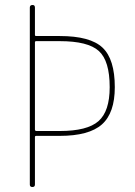

<svg xmlns="http://www.w3.org/2000/svg" viewBox="-20 -750 540 770"><path d="M120.1 -580.1V-230.5Q120.1 -225.6 125 -224.6H219.7Q330.1 -224.6 375 -264.2Q419.9 -303.7 419.9 -400.4Q419.9 -505.9 376.5 -545.4Q333 -585 219.7 -585H125Q120.1 -585 120.1 -580.1ZM99.6 -9.8V-719.7Q99.6 -729.5 109.9 -730Q120.1 -730.5 120.1 -719.7V-610.4Q120.1 -605.5 125 -605.5H219.7Q341.8 -605.5 391.1 -559.1Q440.4 -512.7 440.4 -400.4Q440.4 -296.9 388.7 -251Q336.9 -205.1 219.7 -205.1H125Q120.1 -205.1 120.1 -200.2V-9.8Q120.1 0 109.9 0Q99.6 0 99.6 -9.8Z"/></svg>

Font: Rounded-X Mgen+ 2m thin
Style: Regular
Weight: 100
Designer: [Source Han Sans]
Ryoko NISHIZUKA  (kana & ideographs); Paul D. Hunt (Latin, Greek & Cyrillic); Wenlong ZHANG  (bopomofo
Version: Version 1.059.20150602